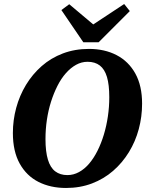

<svg xmlns="http://www.w3.org/2000/svg" viewBox="-20 -917 735 954"><path d="M308 17Q231 17 171.5 -13Q112 -43 78 -104Q44 -165 44 -256Q44 -320 60.5 -381Q77 -442 109 -495Q141 -548 187 -588.5Q233 -629 292.5 -651.5Q352 -674 422 -674Q500 -674 559.5 -643Q619 -612 652.5 -551.5Q686 -491 686 -402Q686 -337 669.5 -275.5Q653 -214 620.5 -161Q588 -108 542 -68Q496 -28 437 -5.5Q378 17 308 17ZM315 -47Q345 -47 372.5 -62Q400 -77 423 -104Q446 -131 464.5 -168Q483 -205 496 -248Q509 -291 516 -338.5Q523 -386 523 -434Q523 -496 511.5 -534.5Q500 -573 476 -591.5Q452 -610 415 -610Q385 -610 358 -595Q331 -580 307.5 -553.5Q284 -527 265.5 -490.5Q247 -454 233.5 -411.5Q220 -369 213 -322Q206 -275 206 -226Q206 -164 218 -124Q230 -84 254.5 -65.5Q279 -47 315 -47ZM324 -896 475 -769H403L597 -897L625 -862L470 -707H394L285 -867Z"/></svg>

Font: Source Serif 4
Style: Bold Italic
Weight: 700
Italic angle: -12°
Designer: Frank Grießhammer
Foundry: Adobe Systems Incorporated
Version: Version 4.004;hotconv 1.0.116;makeotfexe 2.5.65601